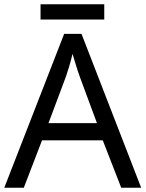

<svg xmlns="http://www.w3.org/2000/svg" viewBox="-20 -875 679 895"><path d="M545 0 459 -221H176L91 0H0L279 -717H360L638 0ZM432 -301 352 -517Q349 -525 342 -546Q335 -567 328.5 -589.5Q322 -612 318 -624Q311 -593 302 -563.5Q293 -534 287 -517L206 -301ZM466 -855V-784H169V-855Z"/></svg>

Font: Noto IKEA Latin
Style: Regular
Weight: 400
Designer: Monotype Design Team
Foundry: Monotype Imaging Inc.
Version: Version 1.0